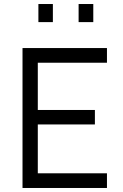

<svg xmlns="http://www.w3.org/2000/svg" viewBox="-20 -935 612 955"><path d="M92 0V-696H512V-623H168V-388H452V-316H168V-73H512V0ZM171 -825V-915H243V-825ZM371 -825V-915H444V-825Z"/></svg>

Font: TypoPRO Titillium Text
Style: 400 wt
Weight: 400
Designer: Accademia di Belle Arti di Urbino and others
Foundry: Accademia di Belle Arti di Urbino and others.
Version: Version 25.000